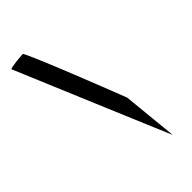

<svg xmlns="http://www.w3.org/2000/svg" viewBox="-241 -809 924 924"><g transform="rotate(-45 221.0 -346.5)"><path d="M25 -725C25 -725 352 54 350 46L322 -235C320 -242 126 -739 115 -739C104 -739 22 -732 25 -725Z"/></g></svg>

Font: Ampere
Style: SCCnd
Weight: 400
Version: Version 1